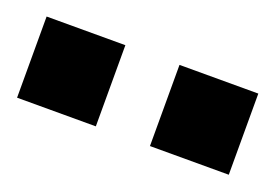

<svg xmlns="http://www.w3.org/2000/svg" viewBox="-68 -808 420 293"><g transform="rotate(20 142.0 -662.0)"><path d="M186 -596.2V-728H314V-596.2ZM-29.8 -596.2V-728H98.1V-596.2Z"/></g></svg>

Font: TitilliumWeb-Bold
Style: Bold
Weight: 700
Version: Version 1.001;PS 57.000;hotconv 1.0.70;makeotf.lib2.5.55311